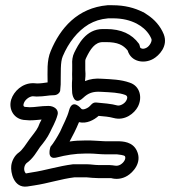

<svg xmlns="http://www.w3.org/2000/svg" viewBox="-20 -699 670 734"><path d="M363 -160C352 -160 341 -162 325 -162H305C284 -162 266 -161 246 -158C259 -182 270 -203 282 -232C311 -225 339 -240 357 -256C380 -254 395 -253 414 -248C458 -236 494 -266 507 -291C525 -325 516 -370 476 -383C443 -395 406 -396 369 -398C346 -400 324 -397 305 -389C306 -404 308 -408 306 -432V-453C306 -466 305 -469 309 -477C325 -511 343 -538 373 -538H386C430 -538 451 -527 468 -506C481 -462 531 -454 566 -474C587 -486 624 -522 606 -568C593 -600 570 -625 544 -642L529 -652C528 -652 527 -653 526 -653C494 -669 457 -679 410 -679H393H391C276 -669 210 -591 174 -504C158 -467 162 -423 162 -384C148 -382 136 -380 122 -380L108 -381H106C65 -381 33 -350 23 -319C11 -281 34 -241 78 -240L92 -239H94C112 -239 125 -241 139 -242C134 -233 130 -225 126 -214C119 -199 103 -181 93 -167C79 -147 65 -125 52 -116C36 -105 25 -84 23 -65C20 -41 32 21 84 14L110 10C164 2 214 -15 264 -21H312C324 -20 341 -18 357 -18H398H405C423 -13 446 -14 467 -27C487 -39 525 -77 503 -123C487 -157 450 -159 429 -159H382C373 -159 369 -160 363 -160ZM255 -370C255 -356 256 -349 256 -343C256 -343 262 -291 298 -325C317 -343 335 -350 366 -348C405 -346 435 -345 459 -336C463 -334 471 -330 463 -315C457 -303 439 -293 428 -296C408 -302 372 -305 349 -307C331 -309 328 -294 315 -287C298 -277 291 -282 290 -284C290 -284 257 -325 244 -277C237 -250 222 -224 210 -196C200 -177 183 -149 173 -138C173 -138 155 -86 197 -97C232 -106 267 -112 305 -112H325C340 -112 364 -109 382 -109H427C455 -106 457 -103 458 -101C462 -92 454 -78 441 -70C426 -61 416 -68 398 -68H357C342 -68 327 -71 313 -71H262H259C203 -64 151 -47 102 -40L79 -36C69 -46 71 -65 81 -75C107 -93 121 -120 133 -137C147 -154 161 -172 171 -193C178 -209 193 -233 200 -260C206 -281 185 -294 166 -294H164C136 -294 115 -289 94 -289L81 -290H79C72 -290 67 -293 71 -304C75 -317 91 -330 105 -331L119 -330H121C150 -330 165 -335 186 -335C198 -335 208 -343 210 -352C211 -365 212 -372 212 -376C213 -421 210 -461 220 -484C242 -536 276 -580 319 -606C342 -619 363 -626 394 -629H410C450 -629 478 -621 502 -609L517 -600C535 -588 551 -570 559 -550C562 -542 553 -524 541 -517C527 -509 518 -514 516 -517C514 -522 514 -528 511 -532C484 -569 443 -588 386 -588H373C308 -588 279 -528 264 -498C257 -484 255 -467 256 -452V-431C256 -420 255 -413 256 -397C255 -389 255 -377 255 -370Z"/></svg>

Font: Dictator
Style: Stencil
Weight: 500
Version: Version MIL.1277